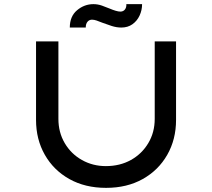

<svg xmlns="http://www.w3.org/2000/svg" viewBox="-20 -901 1023 927"><path d="M492 6Q391 6 315 -36.5Q239 -79 196.5 -153.5Q154 -228 154 -322V-701H262V-327Q262 -262 292.5 -210Q323 -158 375.5 -128.5Q428 -99 491 -99Q559 -99 612 -128.5Q665 -158 696 -210Q727 -262 727 -327V-701H830V-322Q830 -228 787.5 -153.5Q745 -79 669 -36.5Q593 6 492 6ZM566 -768Q543 -768 519.5 -775.5Q496 -783 475 -791Q458 -798 446 -802Q434 -806 424 -806Q411 -806 402.5 -796Q394 -786 394 -768H317Q317 -822 352 -851.5Q387 -881 431 -881Q452 -881 472 -874Q492 -867 511 -859Q525 -853 538.5 -849Q552 -845 561 -845Q575 -845 583 -855Q591 -865 590 -881H666Q666 -852 654 -826Q642 -800 619.5 -784Q597 -768 566 -768Z"/></svg>

Font: Lexend Tera
Style: Regular
Weight: 400
Designer: Bonnie Shaver-Troup, Thomas Jockin
Foundry: Lexend
Version: Version 1.007